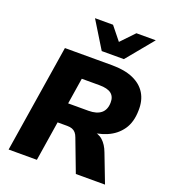

<svg xmlns="http://www.w3.org/2000/svg" viewBox="-165 -1061 1048 1181"><g transform="rotate(20 359.0 -470.5)"><path d="M29 0 141 -705H450Q532 -705 588 -680.5Q644 -656 672 -610Q700 -564 698 -499Q697 -422 662.5 -372.5Q628 -323 569.5 -298Q511 -273 436 -271V-284H469Q514 -283 543 -257Q572 -231 589 -185L660 0H469L389 -211Q383 -228 373.5 -239Q364 -250 350.5 -255Q337 -260 318 -260H255L214 0ZM276 -392H409Q462 -392 490.5 -415Q519 -438 520 -485Q521 -524 496.5 -543.5Q472 -563 418 -563H303ZM360 -765 252 -941H370L440 -854L523 -941H650L505 -765Z"/></g></svg>

Font: Nunito Sans 11pt Black
Style: Italic
Weight: 900
Italic angle: -9°
Version: Version 3.101;gftools[0.9.27]